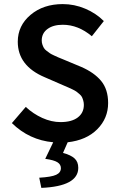

<svg xmlns="http://www.w3.org/2000/svg" viewBox="-20 -686 585 939"><path d="M182.1 232.9 171.9 183.1Q231.4 179.7 254.6 168.9Q277.8 158.2 277.8 136.2Q277.8 118.2 260.7 107.4Q243.7 96.7 201.2 90.8L240.2 9.8Q123 -1 38.1 -84L106 -163.1Q142.1 -129.4 187 -109.1Q231.9 -88.9 275.9 -88.9Q330.6 -88.9 360.4 -111.6Q390.1 -134.3 390.1 -172.9Q390.1 -184.1 387.2 -194.1Q384.3 -204.1 380.9 -211.2Q377.4 -218.3 368.7 -225.8Q359.9 -233.4 354 -237.8Q348.1 -242.2 334.5 -248.8Q320.8 -255.4 313.5 -258.5Q306.2 -261.7 289.1 -269L199.2 -308.1Q66.9 -363.8 66.9 -481.9Q66.9 -560.5 129.4 -613.3Q191.9 -666 287.1 -666Q343.3 -666 396.2 -643.8Q449.2 -621.6 487.8 -583L429.2 -508.8Q362.3 -564.9 287.1 -564.9Q240.2 -564.9 212.2 -544.2Q184.1 -523.4 184.1 -487.8Q184.1 -477.1 187.5 -467.5Q190.9 -458 194.8 -451.2Q198.7 -444.3 208.5 -437Q218.3 -429.7 224.1 -425.5Q230 -421.4 244.4 -414.8Q258.8 -408.2 264.9 -405.5Q271 -402.8 288.1 -396L377 -358.9Q440.4 -331.5 474.6 -290.3Q508.8 -249 508.8 -182.1Q508.8 -107.4 455.8 -54Q402.8 -0.5 311 9.8L288.1 62Q325.7 71.8 344.2 88.4Q362.8 105 362.8 134.8Q362.8 225.1 182.1 232.9Z"/></svg>

Font: Toshiba Sans Medium
Style: Regular
Weight: 500
Designer: Paul D. Hunt
Foundry: Toshiba Corporation
Version: Version 2.020;PS 2.0;hotconv 1.0.86;makeotf.lib2.5.63406